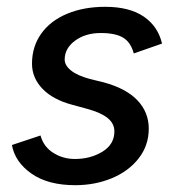

<svg xmlns="http://www.w3.org/2000/svg" viewBox="-20 -532 513 564"><path d="M15 -106 99 -134Q108 -101 136.5 -83Q165 -65 200 -65Q246 -65 281 -86.5Q316 -108 316 -146Q316 -169 296.5 -185Q277 -201 237 -212L193 -224Q136 -239 105 -271Q74 -303 74 -345Q74 -395 101 -433Q128 -471 177 -491.5Q226 -512 289 -512Q360 -512 402 -483.5Q444 -455 456 -404L373 -375Q364 -408 341.5 -421.5Q319 -435 276 -435Q231 -435 200.5 -412.5Q170 -390 170 -357Q170 -340 188.5 -325Q207 -310 244 -300L285 -290Q351 -272 384 -237Q417 -202 417 -154Q417 -105 387.5 -67Q358 -29 308.5 -8.5Q259 12 201 12Q121 12 72.5 -22Q24 -56 15 -106Z"/></svg>

Font: Oak Sans Medium
Style: Italic
Weight: 500
Italic angle: -9.49998°
Foundry: Erik Kennedy, Walven
Version: Version 1.000